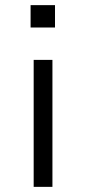

<svg xmlns="http://www.w3.org/2000/svg" viewBox="-20 -727 334 747"><path d="M99 -620V-707H194V-620ZM111 0V-494H184V0Z"/></svg>

Font: Nunito Sans 7pt SemiExpanded Light
Style: Regular
Weight: 300
Width: 6
Designer: Vernon Adams
Foundry: Vernon Adams
Version: Version 3.101;gftools[0.9.27]